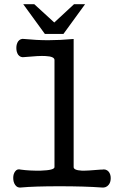

<svg xmlns="http://www.w3.org/2000/svg" viewBox="-20 -877 582 900"><path d="M140.6 -857.4H88.9L190.4 -717.8H277.3L378.9 -857.4H327.1L234.4 -771.5ZM235.4 -595.7V-93.8Q235.4 -79.1 170.9 -77.1Q118.2 -76.2 77.1 -82Q60.5 -86.9 50.8 -73.2Q42 -61.5 42 -43Q42 -23.4 50.8 -10.7Q60.5 3.9 77.1 2Q140.6 -3.9 258.8 -3.9Q376 -3.9 458 2Q477.5 3.9 489.3 -10.7Q499 -22.5 499 -42Q499 -60.5 489.3 -72.3Q477.5 -85.9 458 -82H452.1Q386.7 -76.2 363.3 -77.1Q325.2 -79.1 325.2 -93.8V-694.3Q260.7 -688.5 206.1 -688.5Q152.3 -688.5 93.8 -694.3Q76.2 -697.3 65.4 -683.6Q56.6 -670.9 56.6 -652.3Q56.6 -632.8 65.4 -620.1Q76.2 -606.4 93.8 -609.4Q165 -616.2 193.4 -614.3Q235.4 -612.3 235.4 -595.7Z"/></svg>

Font: Gungsuh
Style: Regular
Weight: 400
Version: Version 2.21